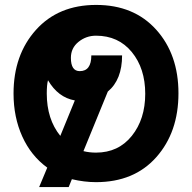

<svg xmlns="http://www.w3.org/2000/svg" viewBox="-20 -730 780 780"><path d="M35 -350Q35 -507 126 -608.5Q217 -710 370.5 -710Q524 -710 614.5 -609.5Q705 -509 705 -351Q705 -193 615 -91.5Q525 10 370 10Q323 10 272 -2L259 30H139L172 -49Q106 -97 70.5 -175.5Q35 -254 35 -350ZM476 -505Q476 -406 418 -358L319 -116Q343 -110 370 -110Q461 -110 515.5 -178Q570 -246 570 -349Q570 -452 515.5 -518.5Q461 -585 370 -585Q330 -585 299 -560Q268 -535 268 -495Q268 -441 304 -441Q351 -441 351 -505ZM170 -350Q170 -246 225 -178L284 -322Q216 -334 175 -404Q170 -386 170 -350Z"/></svg>

Font: Cherry Swash
Style: Bold
Weight: 700
Designer: Kasatkina Nataliya
Foundry: Nataliya Kasatkina
Version: Version 1.001